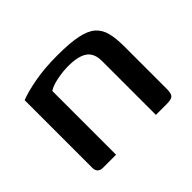

<svg xmlns="http://www.w3.org/2000/svg" viewBox="-98 -547 692 692"><g transform="rotate(-45 247.5 -201.5)"><path d="M83 0Q55 0 55 -28V-372Q85 -384 136 -393.5Q187 -403 252 -403Q316 -403 354.5 -395Q393 -387 412.5 -369.5Q432 -352 439 -324Q446 -296 446 -255V-38Q446 -16 439 -8Q432 0 407 0H352V-275Q352 -314 328 -331Q304 -348 252 -348Q227 -348 196 -342Q165 -336 149 -325V0Z"/></g></svg>

Font: Genos Medium
Style: Regular
Weight: 500
Designer: Robert E. Leuschke
Foundry: Robert E. Leuschke
Version: Version 1.010; ttfautohint (v1.8.3)